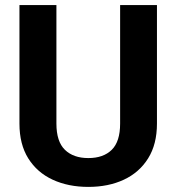

<svg xmlns="http://www.w3.org/2000/svg" viewBox="-20 -731 699 761"><path d="M456.1 -710.9H602.1V-241.2Q602.1 -159.2 567.1 -103.3Q532.2 -47.4 470.9 -18.8Q409.7 9.8 330.1 9.8Q250.5 9.8 188.7 -18.8Q127 -47.4 92 -103.3Q57.1 -159.2 57.1 -241.2V-710.9H203.6V-241.2Q203.6 -169.9 237.3 -137.2Q271 -104.5 330.1 -104.5Q389.6 -104.5 422.9 -137.2Q456.1 -169.9 456.1 -241.2Z"/></svg>

Font: Vazirmatn RD FD
Style: Bold
Weight: 700
Designer: Saber Rastikerdar
Foundry: Saber Rastikerdar
Version: Version 33.003